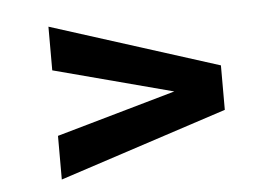

<svg xmlns="http://www.w3.org/2000/svg" viewBox="-37 -584 683 473"><g transform="rotate(-5 304.5 -348.0)"><path d="M98 -159V-267L393 -351L98 -429V-537L513 -405V-295Z"/></g></svg>

Font: Exo Thin SemiBold
Style: Regular
Weight: 600
Version: Version 2.000